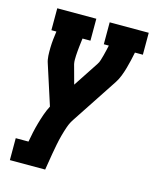

<svg xmlns="http://www.w3.org/2000/svg" viewBox="-111 -607 722 888"><g transform="rotate(15 250.0 -162.5)"><path d="M22 205V100H83Q87 77 92 54Q97 31 103.5 8Q110 -15 118 -38Q126 -61 137 -82L76 -271Q70 -288 69 -307.5Q68 -327 68.5 -346.5Q69 -366 71 -385.5Q73 -405 76 -425H52V-530H239V-425H201Q200 -415 198.5 -404.5Q197 -394 196 -383.5Q195 -373 194 -362.5Q193 -352 192.5 -341.5Q192 -331 192 -321Q192 -311 194 -301L219 -209L298 -329Q305 -339 308.5 -351.5Q312 -364 315.5 -376Q319 -388 321.5 -400.5Q324 -413 327 -425H303V-530H490V-425H452Q448 -405 443.5 -385.5Q439 -366 433.5 -346.5Q428 -327 420.5 -307.5Q413 -288 402 -271L259 -54Q245 -34 237 -11Q229 12 223 34.5Q217 57 212.5 80Q208 103 204 126L191 205Z"/></g></svg>

Font: Iosevka Curly Slab XBdObl
Style: Regular
Weight: 800
Italic angle: -9°
Monospace: yes
Designer: Belleve Invis
Foundry: Belleve Invis
Version: Version 11.1.0; ttfautohint (v1.8.3)